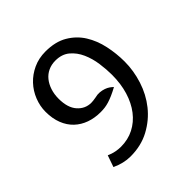

<svg xmlns="http://www.w3.org/2000/svg" viewBox="-187 -864 1028 1028"><g transform="rotate(-45 327.0 -350.0)"><path d="M229 -63Q283 -63 327 -85.5Q371 -108 402.5 -149Q434 -190 451 -246Q468 -302 468 -370Q468 -410 461.5 -457Q455 -504 437 -544.5Q419 -585 387.5 -611.5Q356 -638 307 -638Q277 -638 252.5 -626.5Q228 -615 211 -594Q194 -573 184.5 -544Q175 -515 175 -481Q175 -413 206.5 -377.5Q238 -342 284 -342Q291 -342 299 -343Q307 -344 319 -346Q338 -351 355 -349.5Q372 -348 386.5 -343Q401 -338 411.5 -330.5Q422 -323 429 -316Q403 -302 383.5 -293.5Q364 -285 347.5 -280Q331 -275 316 -273Q301 -271 284 -271Q239 -271 201 -284.5Q163 -298 135 -324.5Q107 -351 91.5 -390.5Q76 -430 76 -481Q76 -524 92.5 -565.5Q109 -607 139 -639Q169 -671 211 -690.5Q253 -710 304 -710Q379 -710 429.5 -680Q480 -650 510 -602Q540 -554 553 -493.5Q566 -433 566 -372Q566 -303 544 -234.5Q522 -166 479 -112Q436 -58 373 -24Q310 10 229 10Q177 10 124 -15L147 -81Q169 -71 190 -67Q211 -63 229 -63Z"/></g></svg>

Font: Expletus Sans
Style: Regular
Weight: 400
Designer: Jasper de Waard
Foundry: Designtown
Version: Version 7.028